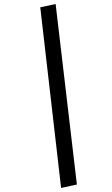

<svg xmlns="http://www.w3.org/2000/svg" viewBox="-20 -825 554 949"><path d="M179 -789 255 -805 360 87 282 104Z"/></svg>

Font: Fira Sans Variable
Style: Italic
Weight: 397
Italic angle: -8°
Designer: Carrois Corporate & Edenspiekermann AG
Foundry: Carrois Corporate GbR & Edenspiekermann AG
Version: Version 4.202